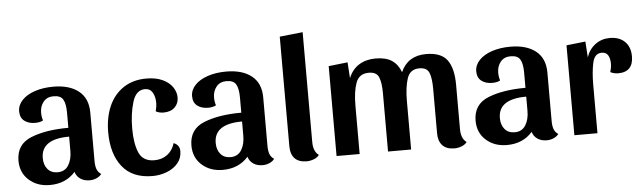

<svg xmlns="http://www.w3.org/2000/svg" viewBox="-47 -888 3631 1085"><g transform="rotate(-5 1768.5 -346.0)"><path d="M197 22Q126 22 79 -20Q32 -62 32 -130Q32 -223 116.5 -257Q201 -291 329 -291V-378Q329 -427 315 -451.5Q301 -476 261 -476Q224 -476 203.5 -451Q183 -426 183 -389Q183 -366 190 -345Q182 -340 169.5 -337.5Q157 -335 146 -335Q107 -335 83.5 -353.5Q60 -372 60 -408Q60 -443 86.5 -471Q113 -499 159.5 -514.5Q206 -530 264 -530Q355 -530 407.5 -488.5Q460 -447 460 -366V-91Q460 -64 466.5 -45.5Q473 -27 491 -15Q481 -1 462.5 7Q444 15 424 15Q392 15 370.5 0Q349 -15 342 -40Q288 22 197 22ZM329 -160V-241Q170 -241 170 -133Q170 -94 190.5 -70Q211 -46 247 -46Q288 -46 308.5 -78.5Q329 -111 329 -160Z M688 -256Q688 -170 710.5 -118Q733 -66 798 -66Q841 -66 871.5 -89Q902 -112 914 -153Q948 -140 948 -104Q948 -65 924 -36.5Q900 -8 861 7Q822 22 780 22Q666 22 608.5 -50.5Q551 -123 551 -246Q551 -328 578.5 -392Q606 -456 660.5 -493Q715 -530 792 -530Q846 -530 883.5 -512.5Q921 -495 940 -467Q959 -439 959 -408Q959 -374 936 -352Q913 -330 872 -330Q861 -330 848.5 -333Q836 -336 829 -341Q836 -367 836 -387Q836 -423 822 -447Q808 -471 779 -471Q728 -471 708 -404.5Q688 -338 688 -256Z M1178 22Q1107 22 1060 -20Q1013 -62 1013 -130Q1013 -223 1097.5 -257Q1182 -291 1310 -291V-378Q1310 -427 1296 -451.5Q1282 -476 1242 -476Q1205 -476 1184.5 -451Q1164 -426 1164 -389Q1164 -366 1171 -345Q1163 -340 1150.5 -337.5Q1138 -335 1127 -335Q1088 -335 1064.5 -353.5Q1041 -372 1041 -408Q1041 -443 1067.5 -471Q1094 -499 1140.5 -514.5Q1187 -530 1245 -530Q1336 -530 1388.5 -488.5Q1441 -447 1441 -366V-91Q1441 -64 1447.5 -45.5Q1454 -27 1472 -15Q1462 -1 1443.5 7Q1425 15 1405 15Q1373 15 1351.5 0Q1330 -15 1323 -40Q1269 22 1178 22ZM1310 -160V-241Q1151 -241 1151 -133Q1151 -94 1171.5 -70Q1192 -46 1228 -46Q1269 -46 1289.5 -78.5Q1310 -111 1310 -160Z M1726 -15Q1716 -1 1695.5 7Q1675 15 1655 15Q1610 15 1587 -9Q1564 -33 1564 -79V-700L1695 -714V-91Q1695 -37 1726 -15Z M1939 -432Q1959 -481 1998.5 -505.5Q2038 -530 2093 -530Q2151 -530 2185 -507Q2219 -484 2235 -440Q2275 -530 2379 -530Q2464 -530 2498.5 -483Q2533 -436 2533 -342V-91Q2533 -37 2564 -15Q2554 -1 2534 7Q2514 15 2493 15Q2448 15 2425 -9.5Q2402 -34 2402 -79V-331Q2402 -391 2389.5 -422Q2377 -453 2334 -453Q2281 -453 2264.5 -403Q2248 -353 2248 -275V0H2117V-331Q2117 -391 2104 -422Q2091 -453 2047 -453Q1992 -453 1974 -403.5Q1956 -354 1956 -275V0H1825V-510L1933 -522Z M2790 22Q2719 22 2672 -20Q2625 -62 2625 -130Q2625 -223 2709.5 -257Q2794 -291 2922 -291V-378Q2922 -427 2908 -451.5Q2894 -476 2854 -476Q2817 -476 2796.5 -451Q2776 -426 2776 -389Q2776 -366 2783 -345Q2775 -340 2762.5 -337.5Q2750 -335 2739 -335Q2700 -335 2676.5 -353.5Q2653 -372 2653 -408Q2653 -443 2679.5 -471Q2706 -499 2752.5 -514.5Q2799 -530 2857 -530Q2948 -530 3000.5 -488.5Q3053 -447 3053 -366V-91Q3053 -64 3059.5 -45.5Q3066 -27 3084 -15Q3074 -1 3055.5 7Q3037 15 3017 15Q2985 15 2963.5 0Q2942 -15 2935 -40Q2881 22 2790 22ZM2922 -160V-241Q2763 -241 2763 -133Q2763 -94 2783.5 -70Q2804 -46 2840 -46Q2881 -46 2901.5 -78.5Q2922 -111 2922 -160Z M3305 -273V0H3174V-510L3282 -522L3288 -432Q3303 -477 3338.5 -503.5Q3374 -530 3421 -530Q3475 -530 3506 -499.5Q3537 -469 3537 -416Q3537 -372 3515.5 -349.5Q3494 -327 3451 -327Q3440 -327 3427.5 -330Q3415 -333 3407 -338Q3415 -362 3415 -386Q3415 -415 3404 -433Q3393 -451 3368 -451Q3328 -451 3316.5 -399.5Q3305 -348 3305 -273Z"/></g></svg>

Font: Sansita Medium
Style: Regular
Weight: 500
Designer: Pablo Cosgaya
Foundry: Omnibus-Type
Version: Version 1.006